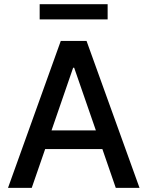

<svg xmlns="http://www.w3.org/2000/svg" viewBox="-20 -904 709 924"><path d="M18.6 0 272.5 -707H396.5L651.4 0H537.1L472.7 -186.5H197.3L132.8 0ZM441.4 -276.4 336.9 -578.1H332L228 -276.4ZM498 -810.5H170.9V-883.8H498Z"/></svg>

Font: Pretendard Std Medium
Style: Regular
Weight: 500
Designer: Base glyphs from Inter by Rasmus Andersson; Hangeul glyphs from Noto Sans CJK(Source Han Sans) by Jang Soo-young and Kan
Foundry: Kil Hyung-jin
Version: Version 1.309